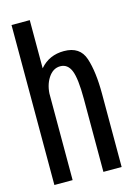

<svg xmlns="http://www.w3.org/2000/svg" viewBox="-119 -847 636 910"><g transform="rotate(-15 198.5 -392.5)"><path d="M31.5 0H121V-785H31.5ZM272 0H361.5V-359Q361.5 -467.5 339.5 -534.5Q317.5 -601.5 239 -601.5Q166.5 -601.5 121.8 -549.5Q77 -497.5 77 -431.5L120.5 -410.5Q120.5 -463.5 144 -500Q167.5 -536.5 203.5 -536.5Q240 -536.5 256 -497.2Q272 -458 272 -358.5Z"/></g></svg>

Font: Anybody Condensed
Style: Regular
Weight: 400
Width: 3
Designer: Tyler Finck
Foundry: Etcetera Type Company
Version: Version 1.113;gftools[0.9.25]